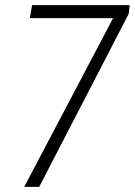

<svg xmlns="http://www.w3.org/2000/svg" viewBox="-20 -731 527 751"><path d="M487.3 -710.9 483.4 -676.8 133.3 0H74.7L422.4 -660.2H96.7L105.5 -710.9Z"/></svg>

Font: Roboto Condensed Light
Style: Italic
Weight: 300
Italic angle: -12°
Designer: Christian Robertson
Foundry: Google
Version: Version 3.0; 2020